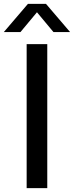

<svg xmlns="http://www.w3.org/2000/svg" viewBox="-58 -967 381 987"><path d="M79 0V-740H185V0ZM-38.5 -802 85.5 -947H178.5L302.5 -802H217L122 -916H142L47 -802Z"/></svg>

Font: Encode Sans SC Condensed Thin Medium
Style: Regular
Weight: 500
Version: Version 3.002